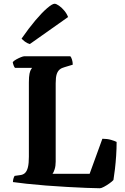

<svg xmlns="http://www.w3.org/2000/svg" viewBox="-20 -1004 669 1024"><path d="M513 0Q487 0 440.5 -2Q394 -4 337.5 -7Q281 -10 225 -14.5Q169 -19 122 -24Q75 -29 49 -33Q49 -43 52 -52.5Q55 -62 58 -66L87 -70Q104 -72 114 -82Q124 -92 129 -112.5Q134 -133 134 -168V-565Q134 -595 137.5 -611.5Q141 -628 146 -634.5Q151 -641 151 -642H60Q56 -646 52.5 -655.5Q49 -665 48 -673Q54 -680 66.5 -687Q79 -694 91.5 -699Q104 -704 110 -704H355Q360 -699 364 -686Q368 -673 368 -659L325 -646Q309 -642 298.5 -633.5Q288 -625 282.5 -608.5Q277 -592 277 -560V-142Q277 -119 271.5 -101.5Q266 -84 260 -77H458L526 -264Q552 -264 572.5 -258Q593 -252 602 -247Q602 -212 599.5 -174Q597 -136 593 -102Q589 -68 585 -44Q579 -37 564.5 -26.5Q550 -16 535 -8Q520 0 513 0ZM139 -769Q125 -773 113 -782Q101 -791 95 -798Q133 -853 168.5 -895Q204 -937 231.5 -960.5Q259 -984 271 -984Q280 -984 295 -973.5Q310 -963 323.5 -946.5Q337 -930 343 -913Z"/></svg>

Font: Texturina 12pt
Style: Bold
Weight: 700
Designer: Guillermo Torres Carreño
Foundry: Omnibus-Type
Version: Version 1.002